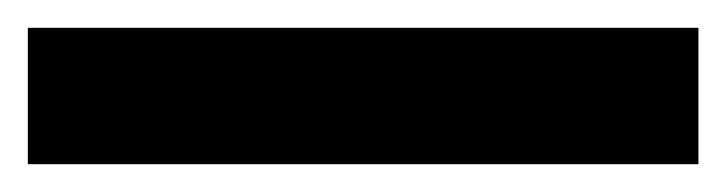

<svg xmlns="http://www.w3.org/2000/svg" viewBox="-22 55 522 138"><path d="M480 173H-2V75H480Z"/></svg>

Font: Noto Sans Lao
Style: Bold
Weight: 700
Designer: Monotype Design Team
Foundry: Monotype Imaging Inc.
Version: Version 2.003